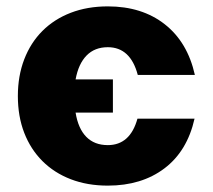

<svg xmlns="http://www.w3.org/2000/svg" viewBox="-20 -570 667 602"><path d="M318 12Q424 12 495.5 -42Q567 -96 590 -198H411Q388 -115 318 -115Q276 -115 250.5 -141Q225 -167 217 -217H334V-321H217Q226 -370 251.5 -396Q277 -422 318 -422Q389 -422 412 -335H591Q568 -438 496.5 -494Q425 -550 318 -550Q254 -550 202 -530Q150 -510 113 -473Q76 -436 56 -384Q36 -332 36 -269Q36 -205 56 -153.5Q76 -102 113 -65Q150 -28 202 -8Q254 12 318 12Z"/></svg>

Font: Geist ExtBd
Style: Regular
Weight: 400
Designer: Basement.studio, Andrés Briganti, Mateo Zaragoza
Foundry: Basement.studio, Vercel, Andrés Briganti, Guido Ferreyra, Mateo Zaragoza
Version: Version 1.401